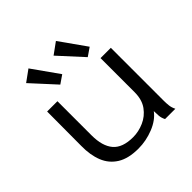

<svg xmlns="http://www.w3.org/2000/svg" viewBox="-182 -830 989 989"><g transform="rotate(-45 312.5 -335.5)"><path d="M276 11Q203 11 159 -16.5Q115 -44 95.5 -93Q76 -142 77 -208L78 -457H153V-208Q153 -130 187 -90Q221 -50 298 -50Q338 -50 377 -67Q416 -84 441.5 -119Q467 -154 467 -209V-457H542V-71Q542 -53 544 -35.5Q546 -18 555 0H480Q471 -17 469.5 -35Q468 -53 468 -70Q440 -32 386 -10.5Q332 11 276 11ZM224 -507 105 -637 167 -682 269 -538ZM424 -507 305 -637 367 -682 469 -538Z"/></g></svg>

Font: Inconsolata Expanded Thin
Style: Regular
Weight: 100
Width: 7
Monospace: yes
Designer: Raph Levien, Cyreal, Brenton Simpson
Foundry: Raph Levien, Cyreal, Google
Version: Version 3.100; ttfautohint (v1.8.4.7-5d5b)